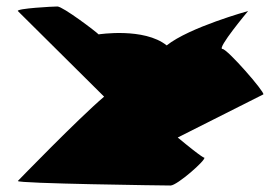

<svg xmlns="http://www.w3.org/2000/svg" viewBox="-20 -572 855 592"><path d="M35 -14C31 -6 489 0 506 0C526 0 616 -79 610 -86C610 -86 610 -80 528 -148L792 -281C797 -288 681 -421 666 -421C647 -421 745 -538 745 -538C745 -538 564 -488 494 -432C424 -488 284 -466 284 -466C278 -473 174 -552 157 -552C143 -552 31 -546 35 -538L301 -274C221 -206 35 -14 35 -14Z"/></svg>

Font: Ampere
Style: SuExt
Weight: 400
Version: Version 1